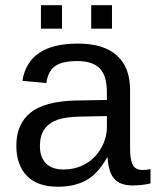

<svg xmlns="http://www.w3.org/2000/svg" viewBox="-20 -705 596 735"><path d="M202.1 9.8Q122.6 9.8 82.5 -32.2Q42.5 -74.2 42.5 -147.5Q42.5 -229.5 96.4 -273.4Q150.4 -317.4 270.5 -320.3L389.2 -322.3V-351.1Q389.2 -415.5 361.8 -443.4Q334.5 -471.2 275.9 -471.2Q216.8 -471.2 189.9 -451.2Q163.1 -431.2 157.7 -387.2L65.9 -395.5Q88.4 -538.1 277.8 -538.1Q377.4 -538.1 427.7 -492.4Q478 -446.8 478 -360.4V-132.8Q478 -93.8 488.3 -74Q498.5 -54.2 527.3 -54.2Q540 -54.2 556.2 -57.6V-2.9Q522.9 4.9 488.3 4.9Q439.5 4.9 417.2 -20.8Q395 -46.4 392.1 -101.1H389.2Q355.5 -40.5 310.8 -15.4Q266.1 9.8 202.1 9.8ZM222.2 -56.2Q270.5 -56.2 308.1 -78.1Q345.7 -100.1 367.4 -138.4Q389.2 -176.8 389.2 -217.3V-260.7L293 -258.8Q231 -257.8 199 -246.1Q167 -234.4 149.9 -210Q132.8 -185.5 132.8 -146Q132.8 -103 156 -79.6Q179.2 -56.2 222.2 -56.2ZM329.1 -595.2V-685.1H408.7V-595.2ZM136.7 -595.2V-685.1H217.3V-595.2Z"/></svg>

Font: Liberation Sans
Style: Regular
Weight: 400
Designer: Steve Matteson
Foundry: Ascender Corporation
Version: Version 2.00.1